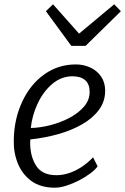

<svg xmlns="http://www.w3.org/2000/svg" viewBox="-20 -863 581 891"><path d="M234 8Q168 8 124 -24Q81.5 -56.5 61.8 -107Q42 -157.5 44 -215Q45.5 -311.5 84 -393Q121.5 -472.5 186 -518.2Q250.5 -564 332 -564Q368.5 -564 399.5 -549.5Q430.5 -535 449.2 -507.8Q468 -480.5 468 -442Q468 -392 439 -353Q410 -314 360.5 -285.8Q311 -257.5 249 -240.2Q187 -223 121 -216Q120.5 -214 120.2 -209.8Q120 -205.5 120 -200Q120 -137 148 -93.5Q176 -50 242 -50Q269.5 -50 298.8 -59.2Q328 -68.5 356.8 -87Q385.5 -105.5 412 -133L433 -91Q422 -75.5 399 -58.2Q376 -41 347 -26Q318 -11 288.5 -1.5Q259 8 234 8ZM123 -269Q166.5 -270 214 -282.2Q261.5 -294.5 303 -316.5Q344.5 -338.5 370.2 -368.8Q396 -399 396 -436Q396 -473 375.2 -491Q354.5 -509 316 -509Q290.5 -509 267.2 -500.2Q244 -491.5 223 -474Q180.5 -438 154.5 -382Q128.5 -326 123 -269ZM311 -650 193 -811 226 -843 347 -707 510 -843 541 -811 377 -650Z"/></svg>

Font: Koeln Type Sans Light
Style: Italic
Weight: 300
Italic angle: -7.5°
Designer: Eben Sorkin
Foundry: Eben Sorkin
Version: Version 2.001